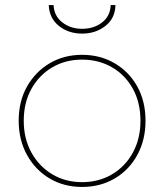

<svg xmlns="http://www.w3.org/2000/svg" viewBox="-20 -737 650 760"><path d="M305 3Q233 3 176.5 -30.5Q120 -64 87 -123.5Q54 -183 54 -259Q54 -336 87 -394.5Q120 -453 176.5 -486.5Q233 -520 305 -520Q377 -520 434 -486.5Q491 -453 523.5 -394.5Q556 -336 556 -259Q556 -183 523.5 -123.5Q491 -64 434 -30.5Q377 3 305 3ZM305 -16Q371 -16 423.5 -47Q476 -78 506 -133Q536 -188 536 -259Q536 -331 506 -385.5Q476 -440 423.5 -470.5Q371 -501 305 -501Q239 -501 187 -470.5Q135 -440 104.5 -385.5Q74 -331 74 -259Q74 -188 104.5 -133Q135 -78 187 -47Q239 -16 305 -16ZM305 -604Q251 -604 213 -634.5Q175 -665 173 -717H192Q194 -674 226.5 -648.5Q259 -623 305 -623Q352 -623 384.5 -648.5Q417 -674 418 -717H437Q436 -665 397.5 -634.5Q359 -604 305 -604Z"/></svg>

Font: Montserrat Thin
Style: Regular
Weight: 100
Designer: Julieta Ulanovsky
Foundry: Julieta Ulanovsky
Version: Version 9.000